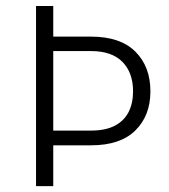

<svg xmlns="http://www.w3.org/2000/svg" viewBox="-20 -638 580 658"><path d="M162.5 0H103.5V-617.5H162.5V-512.5H292Q392.5 -512.5 444 -461Q495.5 -409.5 495.5 -325Q495.5 -242 444 -191Q392.5 -140 292 -140H162.5ZM292 -190.5Q341.5 -190.5 373.5 -207.2Q405.5 -224 420.8 -254.2Q436 -284.5 436 -325Q436 -389 399.5 -426Q363 -463 292 -463H162.5V-190.5Z"/></svg>

Font: Betina Sans Light
Style: Regular
Weight: 300
Designer: Jonathan Pinhorn (font) & Cristiano Sobral (main changes)
Version: Version 2.001;October 6, 2020;FontCreator 13.0.0.2681 64-bit